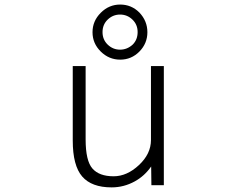

<svg xmlns="http://www.w3.org/2000/svg" viewBox="-20 -813 1040 844"><path d="M563.5 -617.2Q585 -638.7 585 -671.9Q585 -705.1 562 -727.1Q539.1 -749 507.8 -749Q476.6 -749 453.6 -727.1Q430.7 -705.1 430.7 -671.9Q430.7 -638.7 453.6 -616.7Q476.6 -594.7 507.8 -594.7Q539.1 -594.7 563.5 -617.2ZM592.8 -757.8Q627.9 -720.7 627.9 -671.4Q627.9 -622.1 592.8 -586.4Q557.6 -550.8 508.3 -550.8Q459 -550.8 422.9 -586.4Q386.7 -622.1 386.7 -671.4Q386.7 -720.7 422.9 -756.8Q459 -793 508.3 -793Q557.6 -793 592.8 -757.8ZM643.6 -522.5H700.2V1H645.5L644.5 -81.1Q615.2 -39.1 572.3 -15.6Q524.4 10.7 470.7 10.7Q382.8 10.7 341.3 -37.1Q299.8 -85 299.8 -195.3V-522.5H356.4V-200.2Q356.4 -106.4 386.2 -72.3Q416 -38.1 479.5 -38.1Q538.1 -38.1 590.8 -87.4Q643.6 -136.7 643.6 -197.3Z"/></svg>

Font: GenEi Gothic M Light
Style: Regular
Weight: 300
Designer: o_tamon (Modified); [Source Han Sans]
Ryoko NISHIZUKA  (kana & ideographs); Paul D. Hunt (Latin, Greek & Cyrillic); Wenl
Version: Version 1.1a;Original Version 1.004